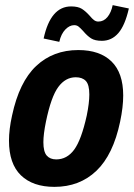

<svg xmlns="http://www.w3.org/2000/svg" viewBox="-20 -717 522 748"><path d="M15 -169Q15 -213 27 -267Q55 -398 121 -460Q187 -522 285 -522Q369 -522 414.5 -477.5Q460 -433 460 -345Q460 -300 448 -243Q421 -114 355.5 -51.5Q290 11 192 11Q108 11 61.5 -34Q15 -79 15 -169ZM318 -267Q328 -316 328 -349Q328 -387 314.5 -401.5Q301 -416 275 -416Q235 -416 207 -378Q179 -340 159 -243Q149 -194 149 -163Q149 -126 162 -111Q175 -96 199 -96Q241 -96 269 -134Q297 -172 318 -267ZM304 -596Q293 -608 286 -613.5Q279 -619 269 -619Q251 -619 234.5 -602Q218 -585 211 -554L150 -567Q177 -692 257 -692Q284 -692 299 -682.5Q314 -673 330 -655Q339 -644 346.5 -638.5Q354 -633 363 -633Q384 -633 398.5 -650.5Q413 -668 419 -697L482 -684Q467 -618 441 -588Q415 -558 377 -558Q350 -558 335 -567.5Q320 -577 304 -596Z"/></svg>

Font: Decalotype
Style: Bold Italic
Weight: 700
Italic angle: -12°
Designer: Alfredo Marco Pradil
Foundry: Alfredo Marco Pradil
Version: Version 1.0